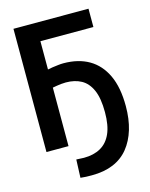

<svg xmlns="http://www.w3.org/2000/svg" viewBox="-129 -775 817 1043"><g transform="rotate(-15 280.0 -253.5)"><path d="M256 186Q240 186 223.5 185.5Q207 185 192 183L196 81Q206 81 216.5 82Q227 83 239 83Q294 83 333 61Q372 39 392.5 -7Q413 -53 413 -127Q413 -206 392.5 -252Q372 -298 335.5 -318Q299 -338 249 -338Q236 -338 222 -336.5Q208 -335 196.5 -333Q185 -331 174 -329V0H50V-693H472V-590H174V-431Q186 -434 201.5 -436Q217 -438 233 -440Q249 -442 263 -442Q347 -442 406.5 -407.5Q466 -373 498.5 -304Q531 -235 531 -130Q531 -57 513.5 1Q496 59 462 101Q428 143 376.5 164.5Q325 186 256 186Z"/></g></svg>

Font: Ubuntu Sans Mono SemiBold
Style: Regular
Weight: 600
Monospace: yes
Designer: Dalton Maag Ltd
Foundry: Dalton Maag Ltd
Version: Version 1.006